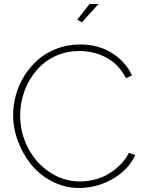

<svg xmlns="http://www.w3.org/2000/svg" viewBox="-20 -937 734 963"><path d="M391.1 -825.2 367.2 -837.9 429.2 -917H474.1ZM381.8 -713.9Q473.1 -713.9 540.8 -671.6Q608.4 -629.4 642.1 -559.1L611.8 -544.9Q593.3 -581.5 566.2 -608.6Q539.1 -635.7 507.8 -651.1Q476.6 -666.5 444.3 -673.8Q412.1 -681.2 377.9 -681.2Q322.8 -681.2 274.4 -662.6Q226.1 -644 191.2 -612.5Q156.2 -581.1 131.1 -539.6Q106 -498 93.5 -451.4Q81.1 -404.8 81.1 -356.9Q81.1 -271 120.6 -195.1Q160.2 -119.1 229.5 -73Q298.8 -26.9 380.9 -26.9Q427.7 -26.9 472.9 -41.5Q518.1 -56.2 560.1 -89.6Q602.1 -123 627 -170.9L658.2 -159.2Q635.3 -107.9 588.4 -69.6Q541.5 -31.2 486.8 -12.7Q432.1 5.9 377 5.9Q306.6 5.9 243.9 -25.9Q181.2 -57.6 138.4 -109.4Q95.7 -161.1 70.8 -226.8Q45.9 -292.5 45.9 -359.9Q45.9 -411.1 60.1 -461.9Q74.2 -512.7 103 -558.1Q131.8 -603.5 171.4 -638.2Q210.9 -672.9 265.4 -693.4Q319.8 -713.9 381.8 -713.9Z"/></svg>

Font: Rawline ExtraLight
Style: Regular
Weight: 275
Designer: Matt McInerney, Pablo Impallari, Rodrigo Fuenzalida
Foundry: Matt McInerney, Pablo Impallari, Rodrigo Fuenzalida
Version: Version 4.020;PS 004.020;hotconv 1.0.88;makeotf.lib2.5.64775